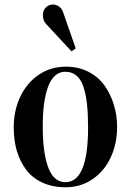

<svg xmlns="http://www.w3.org/2000/svg" viewBox="-20 -792 563 827"><path d="M39.1 -242.2Q39.1 -315.9 67.6 -376Q96.2 -436 147.7 -470.5Q199.2 -504.9 264.2 -504.9Q317.9 -504.9 361.1 -482.7Q404.3 -460.4 430.4 -423.3Q456.5 -386.2 470.5 -340.6Q484.4 -294.9 484.4 -245.1Q484.4 -173.3 457 -114.3Q429.7 -55.2 378.7 -20.3Q327.6 14.6 263.2 14.6Q206.1 14.6 162.4 -5.6Q118.7 -25.9 92 -61.8Q65.4 -97.7 52.2 -143.1Q39.1 -188.5 39.1 -242.2ZM164.1 -248Q164.1 -193.8 169.4 -151.1Q174.8 -108.4 186 -75.4Q197.3 -42.5 216.3 -24.9Q235.4 -7.3 261.2 -7.3Q359.4 -7.3 359.4 -242.2Q359.4 -301.3 354.7 -343.8Q350.1 -386.2 339.1 -418.7Q328.1 -451.2 308.6 -467Q289.1 -482.9 261.2 -482.9Q235.4 -482.9 216.3 -465.3Q197.3 -447.8 186 -415.5Q174.8 -383.3 169.4 -341.8Q164.1 -300.3 164.1 -248ZM164.6 -727.1Q164.6 -746.1 177 -759.3Q189.5 -772.5 208 -772.5Q223.1 -772.5 235.4 -762.9Q247.6 -753.4 252 -738.8L306.2 -583.5L288.1 -570.8L179.2 -688Q164.6 -703.1 164.6 -727.1Z"/></svg>

Font: Vidaloka 
Style: Regular
Weight: 400
Designer: Cyreal (www.cyreal.org)
Foundry: Cyreal (www.cyreal.org)
Version: Version 1.011